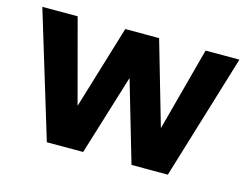

<svg xmlns="http://www.w3.org/2000/svg" viewBox="-76 -626 968 748"><g transform="rotate(15 408.0 -252.5)"><path d="M163.5 0 10 -505H152.5L242.5 -168L344.5 -505H481L578.5 -168L668.5 -505H805L651.5 0H505L410 -325L310 0Z"/></g></svg>

Font: Geologica Cursive SemiBold
Style: Regular
Weight: 600
Designer: Sindre Bremnes, Frode Helland
Foundry: Monokrom Skriftforlag AS
Version: Version 1.010;gftools[0.9.28]